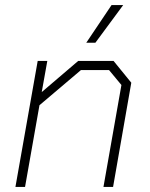

<svg xmlns="http://www.w3.org/2000/svg" viewBox="-20 -739 591 759"><path d="M129 -498H167L145 -375L289 -498H429L499 -412L427 0H389L460 -403L411 -462H300L136 -323L79 0H41ZM421 -719H467L357 -570H321Z"/></svg>

Font: Chakra Petch ExtraLight
Style: Italic
Weight: 275
Italic angle: -10°
Designer: Katatrad Aksorn Co.,Ltd.
Foundry: Cadson Demak Co.,Ltd.
Version: Version 1.000; ttfautohint (v1.6)